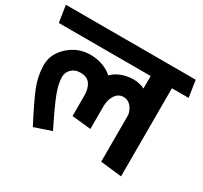

<svg xmlns="http://www.w3.org/2000/svg" viewBox="-155 -880 1168 1104"><g transform="rotate(30 428.5 -328.0)"><path d="M616 0V-311Q610 -345 590 -366Q570 -387 542 -387Q509 -387 488.5 -357Q468 -327 468 -280V-132L342 -145V-280Q342 -327 322.5 -355.5Q303 -384 257 -384Q221 -384 199 -362Q177 -340 177 -311Q177 -265 201 -202.5Q225 -140 288 -14L176 24Q114 -94 83 -168.5Q52 -243 52 -319Q52 -391 113 -446.5Q174 -502 257 -502Q299 -502 337.5 -488.5Q376 -475 403 -450Q428 -476 465.5 -489.5Q503 -503 543 -503Q560 -503 580.5 -498.5Q601 -494 616 -486V-569H6L-11 -680H851L868 -569H757V16Z"/></g></svg>

Font: Palanquin Dark
Style: Regular
Weight: 400
Designer: Pria Ravichandran
Version: Version 1.001